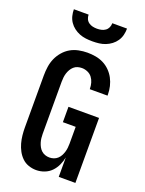

<svg xmlns="http://www.w3.org/2000/svg" viewBox="-175 -1037 850 1127"><g transform="rotate(20 250.0 -473.5)"><path d="M198 8Q174 8 150.5 0Q127 -8 109.5 -25Q92 -42 80.5 -63.5Q69 -85 62.5 -108.5Q56 -132 53.5 -156.5Q51 -181 51 -205V-530Q51 -557 55 -584.5Q59 -612 70 -637Q81 -662 99.5 -683.5Q118 -705 141.5 -718.5Q165 -732 192.5 -737.5Q220 -743 247 -743Q273 -743 298.5 -738.5Q324 -734 347 -722.5Q370 -711 388.5 -692.5Q407 -674 419 -651.5Q431 -629 437 -603.5Q443 -578 443 -552V-546H332V-549Q332 -567 327 -585Q322 -603 311 -617.5Q300 -632 282.5 -639.5Q265 -647 247 -647Q233 -647 220 -643Q207 -639 197 -630Q187 -621 180 -609Q173 -597 169 -584Q165 -571 163.5 -557.5Q162 -544 162 -530V-205Q162 -192 163.5 -178.5Q165 -165 169 -152Q173 -139 179.5 -127Q186 -115 196 -106Q206 -97 219 -92.5Q232 -88 246 -88Q260 -88 273 -92.5Q286 -97 296 -106Q306 -115 312.5 -127Q319 -139 323 -152Q327 -165 328.5 -178.5Q330 -192 330 -205V-310H250V-406H441V0H337V-121Q332 -96 321 -72Q310 -48 292 -29.5Q274 -11 249 -1.5Q224 8 198 8ZM250 -815Q229 -815 208.5 -817.5Q188 -820 169 -827.5Q150 -835 133.5 -847.5Q117 -860 105.5 -877Q94 -894 89 -914Q84 -934 84 -955H176Q176 -941 181.5 -928.5Q187 -916 198 -908Q209 -900 222.5 -897Q236 -894 250 -894Q264 -894 277.5 -897Q291 -900 302 -908Q313 -916 318.5 -928.5Q324 -941 324 -955H416Q416 -934 411 -914Q406 -894 394.5 -877Q383 -860 366.5 -847.5Q350 -835 331 -827.5Q312 -820 291.5 -817.5Q271 -815 250 -815Z"/></g></svg>

Font: Iosevka Fixed
Style: Bold
Weight: 700
Monospace: yes
Designer: Belleve Invis
Foundry: Belleve Invis
Version: Version 32.3.0